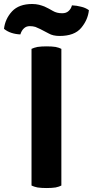

<svg xmlns="http://www.w3.org/2000/svg" viewBox="-74 -950 471 974"><path d="M85.9 -8.8Q97.7 -2.9 116.2 1Q135.7 3.9 162.1 3.9Q189.5 3.9 208 1Q226.6 -2.9 237.3 -8.8Q237.3 -240.2 237.3 -702.1Q226.6 -708 208 -711.9Q189.5 -714.8 162.1 -714.8Q135.7 -714.8 116.2 -711.9Q97.7 -708 85.9 -702.1Q85.9 -668 85.9 -600.6Q85.9 -453.1 85.9 -8.8ZM-53.7 -803.7Q-37.1 -790 -15.6 -783.2Q4.9 -776.4 29.3 -775.4Q35.2 -794.9 46.9 -805.7Q58.6 -817.4 77.1 -817.4Q92.8 -817.4 105.5 -813.5Q118.2 -808.6 129.9 -802.7Q151.4 -792 172.9 -780.3Q194.3 -767.6 228.5 -767.6Q303.7 -767.6 337.9 -808.6Q372.1 -849.6 377 -898.4Q359.4 -911.1 336.9 -916Q315.4 -921.9 291 -922.9Q286.1 -904.3 273.4 -893.6Q261.7 -882.8 241.2 -882.8Q213.9 -882.8 194.3 -894.5Q174.8 -906.2 151.4 -917Q138.7 -921.9 124 -925.8Q108.4 -929.7 88.9 -929.7Q22.5 -929.7 -12.7 -892.6Q-47.9 -854.5 -53.7 -803.7Z"/></svg>

Font: cl
Style: Bold
Weight: 400
Designer: Mitja Miklavcic
Version: Version 7.504; 2011; Build 1021